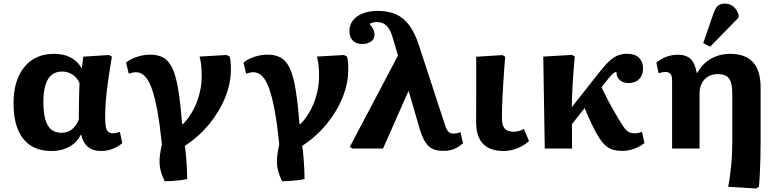

<svg xmlns="http://www.w3.org/2000/svg" viewBox="-20 -844 4409 1091"><path d="M272.5 14Q202.5 14 154.5 -17Q106.5 -48 81.7 -108.2Q57 -168.5 57 -256.5Q57 -388 118.2 -463Q179.5 -538 286 -538Q342 -538 380.7 -518Q419.5 -498 443.5 -457H445.5L453 -522L599.5 -531.5L616 -522Q606.5 -468.5 599.3 -420.5Q592 -372.5 587 -329.5Q582 -286.5 579.8 -247.7Q577.5 -209 577.5 -173.5Q577.5 -140.5 581.8 -121.5Q586 -102.5 595.8 -94.5Q605.5 -86.5 622.5 -86.5Q630.5 -86.5 640.8 -88.8Q651 -91 661 -94.5L675 -31Q651.5 -10 619.8 2Q588 14 555 14Q509 14 480.8 -8.5Q452.5 -31 441 -78.5H439Q424.5 -49 400 -28.2Q375.5 -7.5 343.3 3.3Q311 14 272.5 14ZM328.5 -89.5Q363 -89.5 387.5 -108Q412 -126.5 428 -165Q428 -191 428.2 -218.8Q428.5 -246.5 429 -274.3Q429.5 -302 430.2 -326.8Q431 -351.5 432 -371.5Q420 -401.5 393 -419.5Q366 -437.5 332.5 -437.5Q297.5 -437.5 273.8 -418.5Q250 -399.5 238.3 -361Q226.5 -322.5 226.5 -264.5Q226.5 -204 237.5 -165.3Q248.5 -126.5 271 -108Q293.5 -89.5 328.5 -89.5Z M916.5 186Q902.5 159 895.3 134.2Q888 109.5 886.8 84.7Q885.5 60 889.3 33.5Q893 7 900 -23.5Q888.5 -135.5 874.3 -213.5Q860 -291.5 842.5 -340.2Q825 -389 803 -411.2Q781 -433.5 752.5 -433.5Q734 -433.5 711.5 -425.5L696.5 -488.5Q720 -508.5 758.3 -521Q796.5 -533.5 832.5 -533.5Q878 -533.5 908.8 -516.3Q939.5 -499 959.8 -455.8Q980 -412.5 992.8 -335.5Q1005.5 -258.5 1014.5 -139.5H1020.5Q1044.5 -164 1064 -195Q1083.5 -226 1097.5 -261.7Q1111.5 -297.5 1118.7 -335.5Q1126 -373.5 1126 -412Q1126 -447 1123.2 -473.2Q1120.5 -499.5 1114 -522.5L1267.5 -531.5L1285 -522.5Q1288.5 -512 1290.3 -493Q1292 -474 1292 -450Q1292 -371 1259.8 -290.7Q1227.5 -210.5 1169 -139.2Q1110.5 -68 1030 -14.5Q1032.5 -3.5 1034.8 18.2Q1037 40 1039 67Q1041 94 1042.3 121.7Q1043.5 149.5 1043.5 173Q1032 176.5 1009 179.5Q986 182.5 961 184.2Q936 186 916.5 186Z M1583.5 186Q1569.5 159 1562.3 134.2Q1555 109.5 1553.8 84.7Q1552.5 60 1556.3 33.5Q1560 7 1567 -23.5Q1555.5 -135.5 1541.3 -213.5Q1527 -291.5 1509.5 -340.2Q1492 -389 1470 -411.2Q1448 -433.5 1419.5 -433.5Q1401 -433.5 1378.5 -425.5L1363.5 -488.5Q1387 -508.5 1425.3 -521Q1463.5 -533.5 1499.5 -533.5Q1545 -533.5 1575.8 -516.3Q1606.5 -499 1626.8 -455.8Q1647 -412.5 1659.8 -335.5Q1672.5 -258.5 1681.5 -139.5H1687.5Q1711.5 -164 1731 -195Q1750.5 -226 1764.5 -261.7Q1778.5 -297.5 1785.7 -335.5Q1793 -373.5 1793 -412Q1793 -447 1790.2 -473.2Q1787.5 -499.5 1781 -522.5L1934.5 -531.5L1952 -522.5Q1955.5 -512 1957.3 -493Q1959 -474 1959 -450Q1959 -371 1926.8 -290.7Q1894.5 -210.5 1836 -139.2Q1777.5 -68 1697 -14.5Q1699.5 -3.5 1701.8 18.2Q1704 40 1706 67Q1708 94 1709.3 121.7Q1710.5 149.5 1710.5 173Q1699 176.5 1676 179.5Q1653 182.5 1628 184.2Q1603 186 1583.5 186Z M2597 -92.5 2611 -30Q2585 -7 2558.8 3.2Q2532.5 13.5 2499 13.5Q2463 13.5 2438.5 2Q2414 -9.5 2396.8 -36.5Q2379.5 -63.5 2365.5 -109.5L2302.5 -325.5H2300.5L2156.5 0H1983.5L1967.5 -9L2241.5 -528.5L2213.5 -623Q2204 -657.5 2191.5 -678.3Q2179 -699 2162 -708.7Q2145 -718.5 2121 -718.5Q2108 -718.5 2097 -715.7Q2086 -713 2080.5 -707.5Q2091 -694.5 2097 -684.5Q2103 -674.5 2105.5 -665.7Q2108 -657 2108 -646Q2108 -623 2088.8 -608.5Q2069.5 -594 2037 -594Q2004 -594 1984.8 -613.5Q1965.5 -633 1965.5 -667Q1965.5 -702.5 1985.3 -728Q2005 -753.5 2041.3 -767.7Q2077.5 -782 2126 -782Q2187 -782 2230.5 -762.5Q2274 -743 2305.8 -700Q2337.5 -657 2360.5 -586.5L2509 -132.5Q2515 -114.5 2521.3 -104Q2527.5 -93.5 2536.3 -89.3Q2545 -85 2557.5 -85Q2567.5 -85 2576.8 -87Q2586 -89 2597 -92.5Z M2841.5 14Q2764 14 2724.8 -26.8Q2685.5 -67.5 2685.5 -150.5Q2685.5 -177 2685.7 -210.5Q2686 -244 2686 -281.2Q2686 -318.5 2686 -355.2Q2686 -392 2686 -425Q2686 -458 2686 -483.3Q2686 -508.5 2685.5 -521.5L2834 -531L2850.5 -522Q2847.5 -486 2844.8 -446.5Q2842 -407 2839.5 -367.3Q2837 -327.5 2835.3 -290.8Q2833.5 -254 2832.8 -224Q2832 -194 2832 -173Q2832 -131.5 2847.8 -113.5Q2863.5 -95.5 2900 -95.5Q2914 -95.5 2928.5 -99.5Q2943 -103.5 2957 -111.5L2986 -42.5Q2968 -25.5 2944.3 -12.8Q2920.5 0 2894.3 7Q2868 14 2841.5 14Z M3517.5 13.5Q3480.5 13.5 3454.5 3.7Q3428.5 -6 3407.5 -30.3Q3386.5 -54.5 3363.5 -97Q3355 -113 3343.8 -136.3Q3332.5 -159.5 3321.3 -184.7Q3310 -210 3302 -230L3230 -138.5L3230.5 0H3075.5L3067 -522.5L3229.5 -532L3246 -523Q3242 -478 3239 -440Q3236 -402 3234 -368.2Q3232 -334.5 3230.8 -301.8Q3229.5 -269 3229 -235L3387 -435Q3418 -474.5 3442.5 -497Q3467 -519.5 3491.3 -529Q3515.5 -538.5 3544 -538.5Q3586.5 -538.5 3610.3 -516.3Q3634 -494 3634 -455Q3634 -417 3611.8 -394.5Q3589.5 -372 3551.5 -372Q3519.5 -372 3500.5 -390.2Q3481.5 -408.5 3483 -436Q3476.5 -435 3469.5 -430.5Q3462.5 -426 3454.8 -418Q3447 -410 3437 -397.5L3398 -348.5Q3409.5 -324.5 3424 -295.3Q3438.5 -266 3456.8 -233.8Q3475 -201.5 3496 -166Q3516.5 -132 3529.8 -115Q3543 -98 3555.8 -92.3Q3568.5 -86.5 3587 -86.5Q3598.5 -86.5 3607.5 -88.5Q3616.5 -90.5 3628 -94.5L3642 -31Q3625.5 -17.5 3604.3 -7.5Q3583 2.5 3560.8 8Q3538.5 13.5 3517.5 13.5Z M4276 227 4117.5 217.5Q4123 190.5 4127.2 160.2Q4131.5 130 4134.7 97.5Q4138 65 4139.5 31.7Q4141 -1.5 4141 -34V-314Q4141 -373.5 4122.5 -398.2Q4104 -423 4059.5 -423Q4027.5 -423 4004.3 -409.5Q3981 -396 3968 -371.2Q3955 -346.5 3955 -312V0H3799V-387.5Q3799 -413 3790 -424Q3781 -435 3760.5 -435Q3745.5 -435 3722.5 -428L3709.5 -488.5Q3737.5 -510.5 3768 -521.8Q3798.5 -533 3833 -533Q3879 -533 3904.3 -508.8Q3929.5 -484.5 3939 -430H3942Q3961.5 -465 3989.5 -489Q4017.5 -513 4052.8 -525.5Q4088 -538 4128.5 -538Q4216 -538 4259 -490.3Q4302 -442.5 4302 -346.5V-34Q4302 8 4300.8 57.7Q4299.5 107.5 4297.3 150.7Q4295 194 4292 218ZM4015.5 -578.5 3976 -599 4032 -761.5Q4043 -796 4057.7 -809.8Q4072.5 -823.5 4099 -823.5Q4126 -823.5 4145.8 -808Q4165.5 -792.5 4177 -761.5V-744.5Z"/></svg>

Font: Literata Variable Black
Style: Regular
Weight: 900
Designer: Latin by Veronika Burian and Jose Scaglione. Greek by Irene Vlachou. Cyrillic by Vera Evstafieva.
Foundry: TypeTogether
Version: Version 3.021